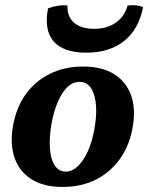

<svg xmlns="http://www.w3.org/2000/svg" viewBox="-20 -730 586 759"><path d="M227.5 9Q151.9 9 103.9 -21.7Q56 -52.4 37.5 -106.4Q19 -160.4 31 -230Q43.4 -303.6 81 -356.4Q118.7 -409.1 176.7 -438Q234.8 -467 308.4 -467Q382.5 -467 430.2 -437.5Q477.9 -408 497.4 -355.5Q516.9 -302.9 505.4 -232.3Q493.9 -159.2 456.1 -104.7Q418.2 -50.3 360.2 -20.6Q302.1 9 227.5 9ZM239.5 -51.5Q264.8 -51.5 287.4 -72.6Q309.9 -93.7 327.6 -132.8Q345.2 -171.9 354.2 -225.9Q367.5 -305.8 351.6 -356.1Q335.7 -406.5 294.4 -406.5Q255.6 -406.5 226.1 -360.4Q196.7 -314.3 183.3 -239Q173.8 -181.5 177.6 -139.4Q181.3 -97.3 197.5 -74.4Q213.7 -51.5 239.5 -51.5ZM321.1 -521.8Q230.6 -521.8 192 -566.6Q153.3 -611.4 169.8 -696.7Q187.1 -703.8 207.5 -707.1Q227.9 -710.3 246.8 -708.2Q244.8 -665.1 272.7 -640.5Q300.6 -616 352 -616Q402.8 -616 437.8 -640.5Q472.9 -665.1 484.3 -708.2Q503.2 -710.8 519 -708.8Q534.8 -706.8 545.6 -701.7Q528.6 -614.4 470.9 -568.1Q413.1 -521.8 321.1 -521.8Z"/></svg>

Font: Vollkorn
Style: Italic
Weight: 400
Italic angle: -11°
Designer: Friedrich Althausen
Foundry: Friedrich Althausen
Version: Version 5.001